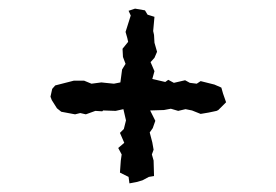

<svg xmlns="http://www.w3.org/2000/svg" viewBox="-20 -472 640 445"><path d="M280 -47 278 -62 258 -72 260 -100 262 -114 254 -129 268 -141 258 -164 267 -173 272 -193 266 -219 248 -215 219 -216 217 -214 201 -215 179 -207 166 -210 154 -207 122 -213 112 -221 100 -240 97 -248 101 -266 108 -274 151 -285H175L192 -278L215 -281L224 -280L244 -278L259 -281L263 -311L271 -324L265 -340L264 -359L277 -375L275 -384L271 -398L283 -436L278 -447L293 -452L316 -448L322 -438L338 -433L335 -400L337 -391L338 -373L344 -352L338 -338L329 -328L338 -307L333 -289L363 -282L370 -287L383 -280L409 -286L420 -280L436 -278L445 -284L477 -276L493 -269L497 -255L504 -235L486 -217L482 -215L463 -211L445 -208L430 -214L425 -216L410 -219L393 -215L376 -220L360 -217L328 -216L340 -192L334 -175L327 -165L333 -142L336 -125L332 -114L336 -100L337 -64L325 -62L310 -54L296 -50Z"/></svg>

Font: Winky Rough
Style: Regular
Weight: 400
Designer: Simon Atzbach
Foundry: typofactur
Version: Version 1.206